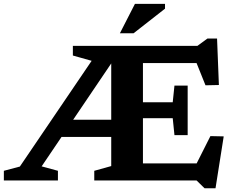

<svg xmlns="http://www.w3.org/2000/svg" viewBox="-23 -936 1218 996"><path d="M268 -225.5V-315H588V-225.5ZM505 -698H576V-639.5L193 -73L277.5 -50V0H-3V-50L80 -72ZM355 -648V-698H523.5L491.5 -609.5ZM950.5 -492V-363.5V-235H882L873 -323H634V-405.5H873L882 -492ZM1112.5 -495 1043 -493.5 976.5 -659 1027 -609H634V-698H1001L1053 -736H1103ZM972.5 -39.5 1068.5 -230 1137.5 -228.5 1095 40.5H1038L996.5 0H634V-88.5H1016ZM466 0V-50L554 -74.5V-698H718.5V0ZM599 -763.5 677 -916H833V-891L670 -763.5Z"/></svg>

Font: Newsreader 9pt SemiBold
Style: Regular
Weight: 600
Designer: Hugues Gentile
Foundry: Production Type
Version: Version 1.003